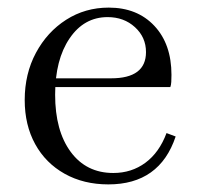

<svg xmlns="http://www.w3.org/2000/svg" viewBox="-20 -474 517 505"><path d="M265 11Q200 11 150 -17Q100 -45 72.5 -95Q45 -145 45 -211Q45 -280 74.5 -335Q104 -390 154 -422Q204 -454 266 -454Q341 -454 386 -406Q431 -358 431 -277Q431 -267 430.5 -258.5Q430 -250 428 -245H121L123 -268H272Q364 -268 364 -337Q364 -376 335 -402.5Q306 -429 263 -429Q201 -429 163 -373Q125 -317 125 -225Q125 -130 166 -74.5Q207 -19 278 -19Q326 -19 362.5 -46Q399 -73 418 -124L442 -115Q400 11 265 11Z"/></svg>

Font: Baskervville
Style: Regular
Weight: 400
Designer: Alexis Faudot, Rémi Forte, Morgane Pierson, Rafael Ribas, Tanguy Vanlaeys, Rosalie Wagner, Thomas Huot-Marchand
Foundry: ANRT
Version: Version 1.100